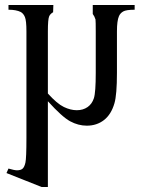

<svg xmlns="http://www.w3.org/2000/svg" viewBox="-20 -750 566 770"><path d="M352 -730H520V-711Q486 -711 474 -704Q462 -697 457 -685Q449 -667 449 -624V-458Q449 -370 439 -336Q426 -291 397 -268.5Q368 -246 328 -246Q294 -246 261.5 -263.5Q229 -281 172 -344V0H147L6 -56L14 -74Q38 -67 48 -67Q63 -67 70.5 -73.5Q78 -80 82 -98Q86 -116 86 -197V-624Q86 -667 80 -681.5Q74 -696 63 -702Q45 -711 14 -711V-730H194L193 -701Q181 -694 177 -684Q172 -672 172 -624V-375Q209 -334 236 -321Q263 -308 288 -308Q313 -308 331 -320.5Q349 -333 356.5 -356Q364 -379 364 -458V-624Q364 -664 363 -672Q359 -685 352 -694Z"/></svg>

Font: MM Ethnic
Style: Regular
Weight: 400
Designer: Khon Soe Zaw Thu
Version: Version 1.00 July 18, 2016, initial release